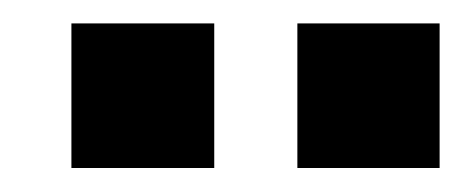

<svg xmlns="http://www.w3.org/2000/svg" viewBox="-20 -717 396 164"><path d="M234 -573.5V-697H355.5V-573.5ZM41 -573.5V-697H163V-573.5Z"/></svg>

Font: HK Grotesk SemiBold
Style: Regular
Weight: 600
Designer: Alfredo Marco Pradil
Foundry: Hanken Design Co.
Version: Version 3.001;FEAKit 1.0